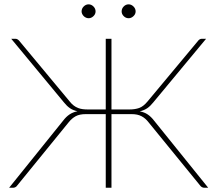

<svg xmlns="http://www.w3.org/2000/svg" viewBox="-20 -886 1025 906"><path d="M962.5 0H944.5Q938 0 932.8 -3Q927.5 -6 924 -11L680.5 -309.5Q673.5 -318.5 665.5 -325.5Q657.5 -332.5 648 -337.5Q638.5 -342.5 627 -345Q615.5 -347.5 600.5 -347.5H506V0H479V-347.5H385Q355 -347.5 337 -337.5Q319 -327.5 304.5 -309.5L61.5 -11Q58.5 -6 53 -3Q47.5 0 41.5 0H23L279 -318Q292 -335 307.8 -345.8Q323.5 -356.5 345.5 -361Q324.5 -365.5 310 -375.5Q295.5 -385.5 282 -402.5L33 -703H53Q58.5 -703 63.2 -700Q68 -697 71.5 -692.5L309 -407Q318.5 -395 328.2 -387.8Q338 -380.5 348.2 -376.5Q358.5 -372.5 369.8 -371Q381 -369.5 394 -369.5H479V-703H506V-369.5H591Q617 -369.5 636.8 -376.5Q656.5 -383.5 676 -407L914 -692.5Q917 -697 921.8 -700Q926.5 -703 932 -703H952.5L703 -402.5Q689.5 -385.5 675 -375.5Q660.5 -365.5 639.5 -360.5Q661.5 -356.5 677.2 -345.8Q693 -335 706 -318ZM431 -832Q431 -819.5 421 -809.8Q411 -800 398 -800Q391.5 -800 385.5 -802.8Q379.5 -805.5 375 -810Q370.5 -814.5 367.8 -820.2Q365 -826 365 -832Q365 -845.5 375 -855.5Q385 -865.5 398 -865.5Q411 -865.5 421 -855.5Q431 -845.5 431 -832ZM620 -832Q620 -819.5 609.8 -809.8Q599.5 -800 587 -800Q573.5 -800 563.8 -809.8Q554 -819.5 554 -832Q554 -845.5 563.8 -855.5Q573.5 -865.5 587 -865.5Q599.5 -865.5 609.8 -855.5Q620 -845.5 620 -832Z"/></svg>

Font: Lato ExtraLight
Style: Regular
Weight: 275
Designer: Lukasz Dziedzic with Adam Twardoch and Botio Nikoltchev
Foundry: tyPoland Lukasz Dziedzic
Version: Version 2.015; 2015-08-06; http://www.latofonts.com/